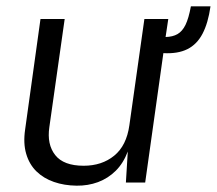

<svg xmlns="http://www.w3.org/2000/svg" viewBox="-20 -577 686 607"><path d="M222 10Q183 9.5 150.5 -1.8Q118 -13 95.2 -35.2Q72.5 -57.5 62.8 -90.8Q53 -124 59.5 -168L108 -517H184.5L136 -175Q128 -120.5 154.5 -86.8Q181 -53 244.5 -53Q302 -53 341 -84.8Q380 -116.5 389 -181L436.5 -517H512L503.5 -460Q526 -460.5 541.2 -469.2Q556.5 -478 566.5 -498.5Q576.5 -519 583.5 -557H645.5Q638 -504 620.2 -470.2Q602.5 -436.5 572.2 -421.5Q542 -406.5 496.5 -409L439 0H378L384 -98Q370 -61 345.8 -37Q321.5 -13 289.8 -1.2Q258 10.5 222 10Z"/></svg>

Font: Public Sans Thin Light
Style: Italic
Weight: 300
Italic angle: -8°
Version: Version 2.001